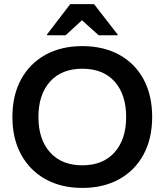

<svg xmlns="http://www.w3.org/2000/svg" viewBox="-20 -911 807 941"><path d="M383.3 10Q280 10 202.9 -32.9Q125.8 -75.8 83.3 -153.8Q40.8 -231.7 40.8 -337.5Q40.8 -444.2 83.3 -522.1Q125.8 -600 202.9 -642.5Q280 -685 383.3 -685Q487.5 -685 564.6 -642.5Q641.7 -600 683.8 -522.1Q725.8 -444.2 725.8 -337.5Q725.8 -231.7 683.3 -153.3Q640.8 -75 563.8 -32.5Q486.7 10 383.3 10ZM383.3 -100.8Q485 -100.8 541.7 -164.6Q598.3 -228.3 598.3 -337.5Q598.3 -447.5 542.1 -510.8Q485.8 -574.2 383.3 -574.2Q281.7 -574.2 225 -510.8Q168.3 -447.5 168.3 -337.5Q168.3 -228.3 225 -164.6Q281.7 -100.8 383.3 -100.8ZM210 -738.3V-741.7L324.2 -890.8H440.8L556.7 -741.7V-738.3H463.3L381.7 -811.7L301.7 -738.3Z"/></svg>

Font: Funnel Display Light SemiBold
Style: Regular
Weight: 600
Version: Version 1.000